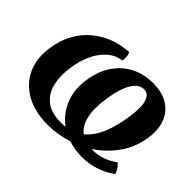

<svg xmlns="http://www.w3.org/2000/svg" viewBox="-133 -941 1211 1211"><g transform="rotate(45 472.5 -335.0)"><path d="M384 9Q269 9 188.5 -36.5Q108 -82 71.5 -163.5Q35 -245 54 -353Q69 -447 119.5 -518.5Q170 -590 248 -631.5Q326 -673 424 -679Q432 -666 433 -648.5Q434 -631 432 -611Q360 -604 305.5 -535Q251 -466 233 -351Q220 -270 235 -204Q250 -138 298 -99Q346 -60 433 -60Q454 -60 474 -62Q408 -110 375 -190Q342 -270 360 -374Q374 -459 416.5 -520.5Q459 -582 523.5 -615Q588 -648 669 -648Q752 -648 806.5 -613.5Q861 -579 882.5 -517.5Q904 -456 890 -374Q874 -279 819.5 -204Q765 -129 688 -79Q693 -79 698 -79Q749 -79 790 -95Q831 -111 865 -136Q894 -113 906 -73Q858 -38 801.5 -19Q745 0 680 0Q616 0 560 -19Q474 9 384 9ZM532 -375Q516 -272 531 -207Q546 -142 588 -110Q636 -149 666 -216.5Q696 -284 711 -380Q728 -484 713 -532Q698 -580 656 -580Q613 -580 580.5 -528.5Q548 -477 532 -375Z"/></g></svg>

Font: Vollkorn ExtraBold
Style: Italic
Weight: 800
Italic angle: -11°
Designer: Friedrich Althausen
Foundry: Friedrich Althausen
Version: Version 5.000; ttfautohint (v1.8.3)